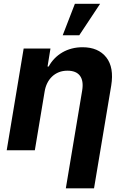

<svg xmlns="http://www.w3.org/2000/svg" viewBox="-20 -806 662 1030"><path d="M106.9 -545.5H250.7L235.1 -449.2H241.1Q254.3 -473.4 272.9 -492.4Q291.5 -511.4 314.6 -524.9Q337.7 -538.4 365.1 -545.5Q392.4 -552.6 422.6 -552.6Q507.5 -552.6 550.4 -497.9Q592.3 -444.2 576.7 -347.3L484.4 204.5H333.1L420.8 -320.3Q429.3 -371.8 409.1 -399.3Q388.8 -426.8 341.6 -426.8Q316.4 -426.8 295.6 -418.5Q274.9 -410.2 259.2 -395.2Q243.6 -380.3 233.5 -359.9Q223.4 -339.5 219.5 -315.3L166.9 0H16ZM316.4 -616.8 381.7 -785.5H517L405.2 -616.8Z"/></svg>

Font: Inter P
Style: Bold Italic
Weight: 700
Italic angle: 9.39999°
Designer: Rasmus Andersson
Foundry: rsms
Version: Version 3.018;git-588b23468